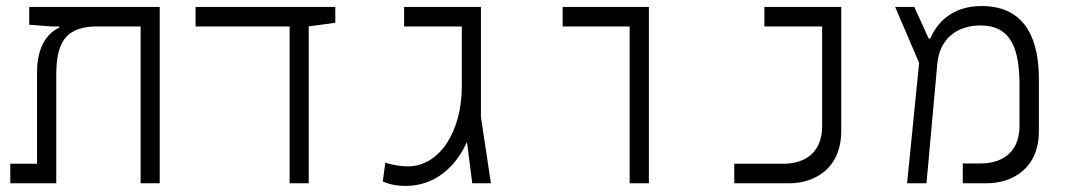

<svg xmlns="http://www.w3.org/2000/svg" viewBox="-20 -609 3556 638"><path d="M510.7 0V-585.9H77.1V-526.9L151.9 -521H177.2V-517.6C137.7 -499 103 -454.6 103 -368.7V-64.9H14.2V0H167V-359.4C167 -461.9 193.8 -515.6 289.6 -521H447.3V0Z M942.4 0H1005.9V-521.5L1094.2 -533.2V-585.9H629.9V-521H942.4Z M1327.1 8.8C1423.8 8.8 1492.2 -51.3 1531.7 -137.2L1549.3 0H1611.3L1578.1 -220.2V-585.9H1322.8V-521H1514.6V-322.3C1514.6 -169.9 1439 -56.2 1335.9 -56.2C1311.5 -56.2 1285.2 -60.5 1260.3 -68.4L1252 -5.9C1278.3 5.4 1302.7 8.8 1327.1 8.8Z M2072.3 0H2136.2V-585.9H1849.6V-521H2072.3Z M2419.9 0H2602.5C2687 0 2775.4 -48.8 2775.4 -174.3V-585.9H2520V-521H2711.9V-190.4C2711.9 -90.8 2641.6 -64.9 2583 -64.9H2419.9Z M2994.1 0H3058.6L3094.7 -398.4C3102.1 -478 3158.2 -524.4 3237.8 -524.4C3343.8 -524.4 3367.7 -440.9 3367.7 -324.2V-191.4C3367.7 -92.3 3297.4 -65.9 3239.3 -65.9H3179.2V0H3258.3C3342.3 0 3432.1 -47.9 3432.1 -172.9V-346.7C3432.1 -463.9 3397 -588.9 3241.7 -588.9C3139.6 -588.9 3091.3 -528.8 3071.3 -481H3065.9L3018.1 -585.9H2954.6L3034.2 -399.9Z"/></svg>

Font: Cascadia Mono Light
Style: Regular
Weight: 300
Monospace: yes
Designer: Aaron Bell
Foundry: Saja Typeworks
Version: Version 2404.023